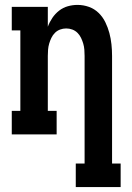

<svg xmlns="http://www.w3.org/2000/svg" viewBox="-20 -548 540 783"><path d="M289 215V119H325V-320Q325 -333 324 -345.5Q323 -358 319.5 -370Q316 -382 310.5 -393.5Q305 -405 296 -414Q287 -423 275 -427.5Q263 -432 250 -432Q237 -432 225 -427.5Q213 -423 204 -414Q195 -405 189.5 -393.5Q184 -382 180.5 -370Q177 -358 176 -345.5Q175 -333 175 -320V-96H211V0H28V-96H63V-424H28V-520H175V-439Q182 -458 193.5 -475Q205 -492 221 -504.5Q237 -517 256.5 -522.5Q276 -528 296 -528Q320 -528 342.5 -520Q365 -512 382 -495.5Q399 -479 409.5 -457.5Q420 -436 426 -413.5Q432 -391 434.5 -367.5Q437 -344 437 -320V119H472V215Z"/></svg>

Font: Iosevka Curly Slab
Style: Bold
Weight: 700
Monospace: yes
Designer: Belleve Invis
Foundry: Belleve Invis
Version: Version 22.1.2; ttfautohint (v1.8.4)